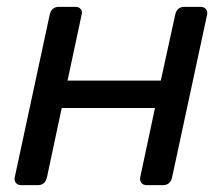

<svg xmlns="http://www.w3.org/2000/svg" viewBox="-20 -540 649 560"><path d="M42 0Q32 0 26.5 -6.5Q21 -13 23 -23L125 -497Q130 -520 152 -520H200Q210 -520 215.5 -513.5Q221 -507 218 -497L177 -305H449L491 -497Q496 -520 518 -520H565Q575 -520 580.5 -513.5Q586 -507 584 -497L482 -23Q477 0 455 0H408Q398 0 392.5 -6.5Q387 -13 389 -23L432 -225H160L117 -23Q112 0 90 0Z"/></svg>

Font: Lubike
Style: Italic
Weight: 400
Italic angle: -12°
Foundry: Honoka55
Version: Version 1.000;July 22, 2022;FontCreator 14.0.0.2862 64-bit